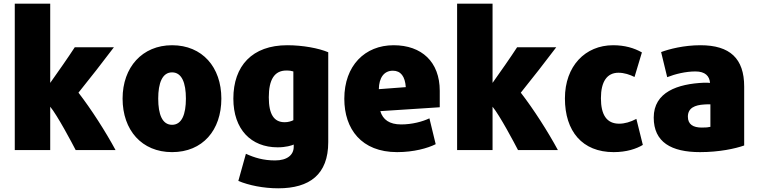

<svg xmlns="http://www.w3.org/2000/svg" viewBox="-20 -800 4105 1040"><path d="M606 13H390C371 -24 291 -175 252 -222V13H60V-780H252V-351C298 -416 348 -487 385 -544H597C538 -466 468 -376 405 -298C474 -209 552 -87 606 13Z M1179 -266C1179 -95 1078 24 912 24C748 24 644 -95 644 -266C644 -436 751 -555 912 -555C1076 -555 1179 -436 1179 -266ZM987 -266C987 -351 965 -408 912 -408C859 -408 837 -350 837 -266C837 -180 859 -124 912 -124C965 -124 987 -181 987 -266Z M1758 -30C1758 145 1657 220 1487 220C1408 220 1328 204 1271 180L1312 33C1358 54 1406 69 1470 69C1536 69 1571 39 1571 -5V-17C1560 -12 1529 -2 1484 -2C1340 -2 1244 -99 1244 -266C1244 -443 1346 -555 1536 -555C1620 -555 1706 -539 1758 -517ZM1569 -149V-413C1560 -416 1549 -418 1531 -418C1466 -418 1436 -368 1436 -273C1436 -179 1465 -138 1522 -138C1541 -138 1557 -143 1569 -149Z M2362 -219 2040 -198C2054 -152 2089 -126 2153 -126C2212 -126 2268 -141 2306 -159L2340 -19C2296 3 2221 24 2131 24C1938 24 1845 -101 1845 -265C1845 -445 1957 -555 2112 -555C2264 -555 2362 -465 2362 -308ZM2178 -328C2174 -386 2151 -417 2108 -417C2060 -417 2033 -379 2032 -317Z M3002 13H2786C2767 -24 2687 -175 2648 -222V13H2456V-780H2648V-351C2694 -416 2744 -487 2781 -544H2993C2934 -466 2864 -376 2801 -298C2870 -209 2948 -87 3002 13Z M3462 -15C3427 6 3374 24 3304 24C3134 24 3040 -89 3040 -267C3040 -442 3150 -555 3301 -555C3364 -555 3415 -540 3457 -516C3456 -514 3418 -385 3417 -383C3391 -396 3361 -406 3330 -406C3268 -406 3235 -358 3235 -268C3235 -178 3266 -130 3334 -130C3363 -130 3395 -139 3427 -156Z M4011 -12C3963 5 3876 24 3772 24C3616 24 3521 -30 3521 -163C3521 -301 3650 -346 3794 -352C3806 -352 3817 -352 3826 -351C3823 -388 3800 -413 3747 -413C3694 -413 3637 -399 3594 -382L3561 -518C3604 -534 3684 -555 3774 -555C3934 -555 4011 -483 4011 -331ZM3828 -113V-235C3817 -235 3805 -235 3794 -234C3745 -231 3706 -216 3706 -168C3706 -126 3735 -109 3781 -109C3806 -109 3815 -110 3828 -113Z"/></svg>

Font: Repo Black
Style: Regular
Weight: 900
Designer: Stefan Peev
Foundry: Context Ltd
Version: Version 1.502